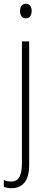

<svg xmlns="http://www.w3.org/2000/svg" viewBox="-38 -746 252 1007"><path d="M67 -688Q67 -704 74 -715Q81 -726 98 -726Q115 -726 121.5 -715Q128 -704 128 -689Q128 -671 120.5 -660.5Q113 -650 97 -650Q82 -650 74.5 -661Q67 -672 67 -688ZM24 241Q10 241 -0.5 239Q-11 237 -18 233V198Q-1 206 21 206Q51 206 64 182Q77 158 77 110V-529H115V115Q115 184 89.5 212.5Q64 241 24 241Z"/></svg>

Font: Noto Sans Arabic Cond ExtLt
Style: Regular
Weight: 200
Width: 3
Designer: Monotype Design Team, Nadine Chahine, Nizar Qandah and Khaled Hosny
Foundry: Monotype Imaging Inc.
Version: Version 2.012; ttfautohint (v1.8.4.7-5d5b)